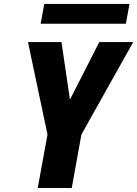

<svg xmlns="http://www.w3.org/2000/svg" viewBox="-20 -934 682 954"><path d="M216 -265.5 119 -725H285.5L327.5 -439L473.5 -725H642L384.5 -265.5L336.5 0H167.5ZM200 -914.5H623.5L605.5 -816H182Z"/></svg>

Font: JuliaMono ExtraBold
Style: Italic
Weight: 800
Italic angle: -9°
Monospace: yes
Designer: cormullion
Foundry: corm
Version: Version 0.057; ttfautohint (v1.8.4)